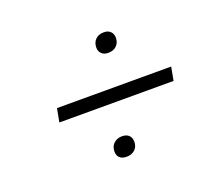

<svg xmlns="http://www.w3.org/2000/svg" viewBox="-80 -656 741 643"><g transform="rotate(-20 291.0 -334.0)"><path d="M99 -310 108 -358H515L506 -310ZM272 -125Q256 -125 247.5 -133Q239 -141 239 -155Q239 -173 250.5 -184Q262 -195 280 -195Q296 -195 304.5 -186.5Q313 -178 313 -164Q313 -146 301.5 -135.5Q290 -125 272 -125ZM333 -473Q318 -473 309.5 -481.5Q301 -490 301 -503Q301 -521 312 -532Q323 -543 342 -543Q357 -543 365.5 -534.5Q374 -526 374 -512Q374 -495 363 -484Q352 -473 333 -473Z"/></g></svg>

Font: Gantari Light
Style: Italic
Weight: 300
Italic angle: -10°
Version: Version 1.000